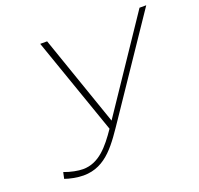

<svg xmlns="http://www.w3.org/2000/svg" viewBox="-120 -801 974 941"><g transform="rotate(-20 367.5 -330.5)"><path d="M170 -21C145 -21 107 -28 73 -41L66 -8C91 1 130 9 162 9C283 9 343 -90 413 -193L735 -670H700L382 -197L218 -670H182L359 -163C307 -87 253 -21 170 -21Z"/></g></svg>

Font: LT Wave Text Thin Italic
Style: Regular
Weight: 100
Designer: Daniel Lyons
Version: Version 2.5 (Glyphs App)